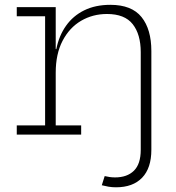

<svg xmlns="http://www.w3.org/2000/svg" viewBox="-20 -558 728 796"><path d="M211 -38H316.5V0H49.5V-38H167V-490.5H49.5V-528.5H211ZM437.5 -538Q526 -538 566.8 -487.2Q607.5 -436.5 607.5 -346.5V63Q607.5 139 569.2 178.8Q531 218.5 461 218.5Q444.5 218.5 430 216Q415.5 213.5 402 210L414 172Q424 174.5 435 176Q446 177.5 457 177.5Q507 177.5 535.2 149.8Q563.5 122 563.5 63V-341.5Q563.5 -415.5 530.2 -457.8Q497 -500 423.5 -500Q364.5 -500 316.2 -471.8Q268 -443.5 239.5 -389Q211 -334.5 211 -256.5L199.5 -354.5H213.5Q224.5 -410 253.8 -451.2Q283 -492.5 329.2 -515.2Q375.5 -538 437.5 -538Z"/></svg>

Font: Hepta Slab ExtraLight Light
Style: Regular
Weight: 300
Version: Version 1.100